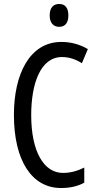

<svg xmlns="http://www.w3.org/2000/svg" viewBox="-20 -936 486 966"><path d="M278 -916C247 -916 230 -896 230 -858C230 -822 248 -801 278 -801C308 -801 324 -822 324 -858C324 -895 309 -916 278 -916ZM292 -649C329 -649 362 -637 392 -618L422 -689C381 -713 337 -725 289 -725C128 -725 50 -561 50 -358C50 -127 141 10 287 10C333 10 372 1 404 -17V-93C372 -77 337 -66 297 -66C199 -66 137 -176 137 -357C137 -512 182 -649 292 -649Z"/></svg>

Font: Noto Sans Sinhala UI ExtraCondensed
Style: Regular
Weight: 400
Width: 2
Designer: Jelle Bosma - Monotype Design Team
Foundry: Monotype Imaging Inc.
Version: Version 2.006